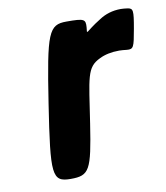

<svg xmlns="http://www.w3.org/2000/svg" viewBox="-67 -595 564 651"><g transform="rotate(-10 215.5 -269.0)"><path d="M392 -538C363 -538 338 -530 317 -516C260 -481 264 -468 267 -497C269 -525 264 -528 203 -528C142 -528 132 -504 95 -264C58 -24 60 0 125 0C189 0 198 -16 222 -173C246 -330 245 -363 294 -386C312 -395 335 -400 362 -400C370 -400 379 -399 388 -398C411 -396 413 -402 424 -464C435 -526 434 -533 415 -536C407 -537 399 -538 392 -538Z"/></g></svg>

Font: Asimov Print
Style: AIt
Weight: 500
Designer: Google
Version: Version 2.000980: 2014